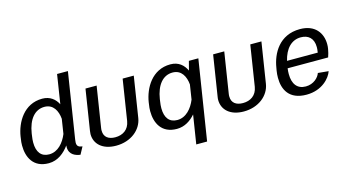

<svg xmlns="http://www.w3.org/2000/svg" viewBox="-89 -1034 2873 1568"><g transform="rotate(-15 1348.0 -250.0)"><path d="M34.2 -240.8C30.8 -222.5 29.2 -203.3 29.2 -184.2C29.2 -85 73.3 11.7 204.2 11.7C280.8 11.7 338.3 -36.7 378.3 -91.7C377.5 -87.5 377.5 -82.5 377.5 -78.3C377.5 -10 434.2 6.7 470.8 11.7L504.2 -50C470.8 -54.2 458.3 -65.8 458.3 -94.2C458.3 -101.7 459.2 -110 460.8 -119.2L548.3 -675H456.7L418.3 -429.2C395 -475 353.3 -511.7 286.7 -511.7C130.8 -511.7 55 -374.2 36.7 -259.2ZM399.2 -311.7 380 -188.3C352.5 -120.8 300.8 -57.5 225.8 -57.5C159.2 -57.5 123.3 -102.5 123.3 -184.2C123.3 -201.7 125 -220 128.3 -240.8L130.8 -259.2C149.2 -376.7 205.8 -442.5 286.7 -442.5C361.7 -442.5 393.3 -379.2 399.2 -311.7Z M595.8 -155.8C594.2 -146.7 593.3 -137.5 593.3 -129.2C593.3 -45.8 658.3 15.8 772.5 15.8C898.3 15.8 989.2 -60 1004.2 -155.8L1058.3 -500H964.2L910 -155.8C898.3 -84.2 845.8 -52.5 783.3 -52.5C727.5 -52.5 688.3 -77.5 688.3 -133.3C688.3 -140 688.3 -147.5 690 -155.8L744.2 -500H650Z M1117.5 -240.8C1114.2 -222.5 1112.5 -203.3 1112.5 -184.2C1112.5 -85 1156.7 11.7 1287.5 11.7C1353.3 11.7 1405 -23.3 1444.2 -68.3L1405.8 175H1497.5L1604.2 -500H1524.2L1504.2 -423.3C1480.8 -472.5 1440 -511.7 1370 -511.7C1214.2 -511.7 1138.3 -374.2 1120 -259.2ZM1463.3 -188.3C1435.8 -120.8 1384.2 -57.5 1309.2 -57.5C1242.5 -57.5 1206.7 -102.5 1206.7 -184.2C1206.7 -201.7 1208.3 -220 1211.7 -240.8L1214.2 -259.2C1232.5 -376.7 1289.2 -442.5 1370 -442.5C1445 -442.5 1476.7 -379.2 1482.5 -311.7Z M1675 -155.8C1673.3 -146.7 1672.5 -137.5 1672.5 -129.2C1672.5 -45.8 1737.5 15.8 1851.7 15.8C1977.5 15.8 2068.3 -60 2083.3 -155.8L2137.5 -500H2043.3L1989.2 -155.8C1977.5 -84.2 1925 -52.5 1862.5 -52.5C1806.7 -52.5 1767.5 -77.5 1767.5 -133.3C1767.5 -140 1767.5 -147.5 1769.2 -155.8L1823.3 -500H1729.2Z M2195.8 -238.3C2192.5 -218.3 2190.8 -197.5 2190.8 -177.5C2190.8 -79.2 2234.2 15.8 2382.5 15.8C2514.2 15.8 2587.5 -69.2 2605 -123.3L2515.8 -131.7C2504.2 -95.8 2460 -50.8 2393.3 -50.8C2320.8 -50.8 2284.2 -100.8 2284.2 -184.2C2284.2 -199.2 2285 -215 2287.5 -232.5H2630C2637.5 -255 2644.2 -277.5 2647.5 -300C2650 -313.3 2650.8 -325.8 2650.8 -339.2C2650.8 -434.2 2593.3 -515.8 2466.7 -515.8C2290.8 -515.8 2218.3 -376.7 2200 -261.7ZM2298.3 -292.5C2321.7 -390 2376.7 -449.2 2455.8 -449.2C2519.2 -449.2 2562.5 -413.3 2562.5 -338.3C2562.5 -326.7 2561.7 -314.2 2559.2 -300.8C2559.2 -298.3 2558.3 -295 2558.3 -292.5Z"/></g></svg>

Font: Boon Medium
Style: Italic
Weight: 500
Italic angle: -9°
Designer: Sungsit Sawaiwan
Foundry: FontUni
Version: Version 3.0